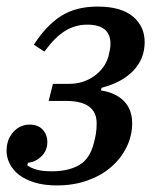

<svg xmlns="http://www.w3.org/2000/svg" viewBox="-20 -552 484 584"><path d="M153 12Q114 12 85 3Q56 -6 37.5 -20.5Q19 -35 9.5 -54Q0 -73 0 -93Q0 -128 20.5 -150.5Q41 -173 70 -173Q96 -173 110 -157.5Q124 -142 124 -120Q124 -94 106 -76.5Q88 -59 65 -57L63 -49Q74 -41 91.5 -36Q109 -31 138 -31Q188 -31 221 -50Q254 -69 266 -119Q270 -134 272 -147.5Q274 -161 274 -177Q274 -245 181 -245H128L141 -297H190Q234 -297 267 -321Q300 -345 310 -381Q313 -393 314.5 -401.5Q316 -410 316 -419Q316 -477 245 -477Q209 -477 178 -458Q147 -439 115 -395L83 -416Q121 -475 166 -503.5Q211 -532 277 -532Q348 -532 384 -502Q420 -472 420 -424Q420 -373 385.5 -337Q351 -301 289 -285L287 -277Q332 -270 357 -244.5Q382 -219 382 -177Q382 -139 365 -104.5Q348 -70 318 -44Q288 -18 246 -3Q204 12 153 12Z"/></svg>

Font: IBM Plex Serif Medium
Style: Italic
Weight: 500
Italic angle: -14°
Designer: Mike Abbink, Paul van der Laan, Pieter van Rosmalen
Foundry: Bold Monday
Version: Version 2.5